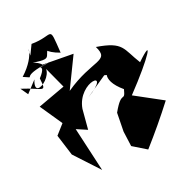

<svg xmlns="http://www.w3.org/2000/svg" viewBox="-140 -863 1021 1057"><g transform="rotate(-20 370.0 -334.5)"><path d="M469 -420C550 -399 596 -385 552 -453C486 -465 437 -402 545 -311C526 -236 529 -316 465 -202L463 -92L475 -3L557 47C622 -26 682 -98 740 -174L574 -264C734 -432 797 -534 679 -420C617 -519 633 -557 479 -582C529 -480 434 -524 261 -404L351 -589L167 -591L237 -438L76 -379L163 -251L113 -195L152 -71L280 66L220 -195L283 -168L293 -287C319 -440 528 -445 345 -335ZM40 -465 100 -530C43 -391 286 -567 123 -619C259 -600 169 -632 275 -720C225 -759 130 -673 286 -619C274 -795 288 -719 152 -719L124 -661C123 -744 154 -665 44 -565C127 -529 10 -567 212 -592C88 -565 209 -610 130 -525C140 -432 132 -470 10 -508Z"/></g></svg>

Font: Asimov Silicon
Style: Regular
Weight: 400
Designer: Google
Version: Version 2.000980; 2014